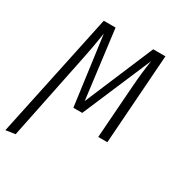

<svg xmlns="http://www.w3.org/2000/svg" viewBox="-189 -645 914 971"><g transform="rotate(30 268.0 -159.0)"><path d="M496.1 -522.9 459 0H405.8L428.2 -309.1Q433.6 -385.7 445.8 -465.8L274.9 -64.9H223.1L168.9 -466.8Q156.2 -382.8 140.1 -306.2L37.1 196.8L-18.1 205.1L136.2 -522.9H205.1L255.9 -123L424.8 -522.9Z"/></g></svg>

Font: Fira Sans Compressed Light
Style: Italic
Weight: 300
Width: 3
Italic angle: -8°
Designer: Carrois Corporate & Edenspiekermann AG
Foundry: Carrois Corporate GbR & Edenspiekermann AG
Version: Version 4.203;PS 004.203;hotconv 1.0.88;makeotf.lib2.5.64775